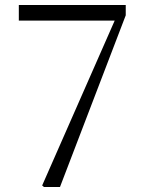

<svg xmlns="http://www.w3.org/2000/svg" viewBox="-20 -745 580 765"><path d="M155 0H219L481 -684V-725H55V-663H437L148 -6Z"/></svg>

Font: Noto Serif SC Light
Style: Regular
Weight: 300
Designer: Ryoko NISHIZUKA 西塚涼子 (kana & ideographs); Frank Grießhammer (Latin, Greek & Cyrillic); Wenlong ZHANG 张文龙 (bopomofo); San
Foundry: Adobe
Version: Version 2.001;hotconv 1.1.0;makeotfexe 2.6.0